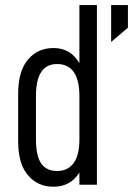

<svg xmlns="http://www.w3.org/2000/svg" viewBox="-20 -710 512 738"><path d="M49.8 -168V-348.6Q49.8 -437.5 87.9 -481.4Q125 -525.4 185.5 -525.4Q252 -525.4 285.2 -466.8V-690.4H352.5V0H285.2V-46.9Q251 7.8 185.5 7.8Q125 7.8 87.9 -36.1Q49.8 -79.1 49.8 -168ZM285.2 -174.8V-339.8Q285.2 -463.9 199.2 -463.9Q118.2 -463.9 118.2 -340.8V-175.8Q118.2 -109.4 138.7 -81.1Q159.2 -52.7 199.2 -52.7Q241.2 -52.7 263.7 -84Q285.2 -114.3 285.2 -174.8ZM407.2 -690.4H471.7V-603.5L407.2 -548.8Z"/></svg>

Font: Dinish Condensed
Style: Regular
Weight: 400
Width: 3
Designer: Bert Driehuis
Foundry: Playbeing
Version: Version 3.006; git-39231f3c-release